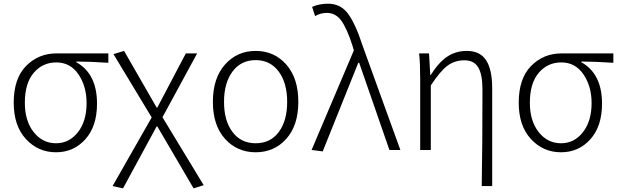

<svg xmlns="http://www.w3.org/2000/svg" viewBox="-20 -828 3419 1060"><path d="M289.1 12.7Q190.4 12.7 123 -60.5Q55.7 -133.8 55.7 -260.7Q55.7 -394.5 124 -463.9Q192.4 -533.2 292 -533.2H578.1V-481.4Q470.7 -488.3 401.4 -488.3V-484.4Q515.6 -420.9 515.6 -255.9Q515.6 -130.9 451.2 -59.1Q386.7 12.7 289.1 12.7ZM289.1 -37.1Q362.3 -37.1 410.2 -98.1Q458 -159.2 458 -258.8Q458 -351.6 413.1 -417.5Q368.2 -483.4 291 -483.4Q214.8 -483.4 166 -425.8Q117.2 -368.2 117.2 -260.7Q117.2 -160.2 166 -98.6Q214.8 -37.1 289.1 -37.1Z M659.2 211.9 601.6 199.2 817.4 -179.7 606.4 -529.3 665 -546.9 844.7 -234.4H848.6L1005.9 -533.2H1068.4L877 -180.7L1104.5 194.3L1048.8 211.9L848.6 -129.9H844.7Z M1155.3 -265.6Q1155.3 -396.5 1222.2 -471.7Q1289.1 -546.9 1391.6 -546.9Q1494.1 -546.9 1560.5 -471.7Q1627 -396.5 1627 -265.6Q1627 -135.7 1560.5 -61.5Q1494.1 12.7 1391.6 12.7Q1289.1 12.7 1222.2 -61.5Q1155.3 -135.7 1155.3 -265.6ZM1391.6 -496.1Q1310.5 -496.1 1263.7 -433.1Q1216.8 -370.1 1216.8 -265.6Q1216.8 -161.1 1263.7 -99.1Q1310.5 -37.1 1391.6 -37.1Q1472.7 -37.1 1519 -99.1Q1565.4 -161.1 1565.4 -265.6Q1565.4 -370.1 1518.6 -433.1Q1471.7 -496.1 1391.6 -496.1Z M1761.7 7.8 1700.2 0 1933.6 -549.8 1925.8 -576.2Q1895.5 -670.9 1864.3 -713.9Q1833 -756.8 1784.2 -756.8Q1750 -756.8 1719.7 -739.3L1703.1 -790Q1742.2 -807.6 1791 -807.6Q1860.4 -807.6 1901.4 -752.4Q1942.4 -697.3 1982.4 -574.2L2190.4 0H2129.9L1962.9 -481.4H1958Z M2639.6 199.2Q2643.6 -36.1 2643.6 -333Q2643.6 -417 2620.1 -456.1Q2596.7 -495.1 2543.9 -495.1Q2491.2 -495.1 2451.2 -465.8Q2411.1 -436.5 2358.4 -356.4V0H2299.8V-394.5Q2299.8 -479.5 2293.9 -533.2H2348.6L2355.5 -413.1H2357.4Q2401.4 -483.4 2448.7 -515.1Q2496.1 -546.9 2557.6 -546.9Q2629.9 -546.9 2663.6 -495.6Q2697.3 -444.3 2697.3 -340.8V199.2Z M3077.1 12.7Q2978.5 12.7 2911.1 -60.5Q2843.8 -133.8 2843.8 -260.7Q2843.8 -394.5 2912.1 -463.9Q2980.5 -533.2 3080.1 -533.2H3366.2V-481.4Q3258.8 -488.3 3189.5 -488.3V-484.4Q3303.7 -420.9 3303.7 -255.9Q3303.7 -130.9 3239.3 -59.1Q3174.8 12.7 3077.1 12.7ZM3077.1 -37.1Q3150.4 -37.1 3198.2 -98.1Q3246.1 -159.2 3246.1 -258.8Q3246.1 -351.6 3201.2 -417.5Q3156.2 -483.4 3079.1 -483.4Q3002.9 -483.4 2954.1 -425.8Q2905.3 -368.2 2905.3 -260.7Q2905.3 -160.2 2954.1 -98.6Q3002.9 -37.1 3077.1 -37.1Z"/></svg>

Font: Bpmf Zihi Sans Light
Style: Light
Weight: 300
Foundry: But Ko
Version: Version 1.320